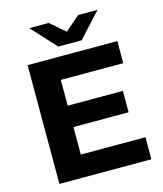

<svg xmlns="http://www.w3.org/2000/svg" viewBox="-130 -997 930 1093"><g transform="rotate(-15 335.5 -450.5)"><path d="M625 -130V0H83V-700H612V-570H244V-418H569V-292H244V-130ZM549 -901 417 -757H279L147 -901H261L348 -826L435 -901Z"/></g></svg>

Font: APTA Sans Regular
Style: Bold Italic
Weight: 700
Version: Version 7.200